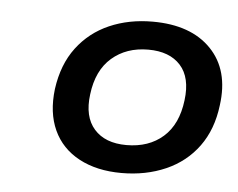

<svg xmlns="http://www.w3.org/2000/svg" viewBox="-35 -753 488 394"><g transform="rotate(5 209.5 -556.5)"><path d="M228 -399Q177 -399 140.5 -418.5Q104 -438 87.5 -474Q71 -510 77 -559Q84 -610 110 -644.5Q136 -679 176 -696.5Q216 -714 265 -714Q344 -714 385.5 -671Q427 -628 417 -555Q411 -505 385.5 -470Q360 -435 319 -417Q278 -399 228 -399ZM233 -457Q279 -457 308.5 -483Q338 -509 344 -559Q350 -606 327.5 -631Q305 -656 261 -656Q216 -656 186 -630Q156 -604 150 -554Q144 -508 166.5 -482.5Q189 -457 233 -457Z"/></g></svg>

Font: Nunito Sans 10pt SemiExpanded SemiBold
Style: Italic
Weight: 600
Width: 6
Italic angle: -9°
Designer: Vernon Adams
Foundry: Vernon Adams
Version: Version 3.101;gftools[0.9.27]